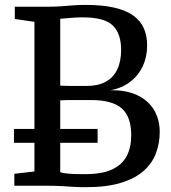

<svg xmlns="http://www.w3.org/2000/svg" viewBox="-20 -771 710 797"><path d="M122.9 -59.2V-680.4L41.5 -692.2V-743H176Q206.4 -743 232.8 -744.9Q259.2 -746.9 283.9 -748.8Q308.6 -750.7 333.7 -750.7Q405.8 -750.7 455.2 -739.1Q504.6 -727.6 534.4 -705.6Q564.3 -683.6 577.5 -652.6Q590.8 -621.5 590.8 -582.1Q590.8 -535.3 572.6 -496.3Q554.4 -457.4 520.1 -431.2Q485.8 -404.9 437.9 -396.3Q502 -397.7 547.9 -376.7Q593.9 -355.7 618.4 -316.2Q643 -276.6 643 -222.9Q643 -177.6 628 -136.5Q613 -95.3 578.1 -63.3Q543.2 -31.3 483.8 -12.6Q424.3 6 335.6 6Q307.4 6 284.5 4.5Q261.7 3 236.1 1.5Q210.5 0 173.7 0H39.5V-49.6ZM230 -415.6Q240.2 -415.1 255.2 -414.6Q270.1 -414.1 286.2 -414.2Q302.3 -414.3 316.9 -414.3Q331.5 -414.3 340.9 -414.3Q387.8 -414.3 419.3 -431.9Q450.8 -449.4 466.8 -482.9Q482.8 -516.3 482.8 -563.7Q482.8 -631.6 448.1 -665.3Q413.5 -698.9 323.9 -698.9Q304.3 -698.9 286.2 -697.7Q268.1 -696.4 253.5 -695Q239 -693.5 230 -693.2ZM230 -56.1Q241.4 -52.3 259.5 -50.6Q277.6 -48.8 297.4 -48.4Q317.2 -48.1 333.2 -48.1Q403.2 -48.1 445.2 -67.6Q487.3 -87.2 506 -123.3Q524.7 -159.5 524.7 -209.3Q524.7 -286.6 485.3 -321.2Q445.9 -355.7 358 -355.7Q345.2 -355.7 327.6 -355.6Q310 -355.5 291.1 -355.6Q272.2 -355.7 256.2 -355.5Q240.2 -355.2 230 -354.4ZM385.2 -235.7V-178.1H37.9V-235.7Z"/></svg>

Font: Merriweather Light
Style: Regular
Weight: 300
Version: Version 2.100